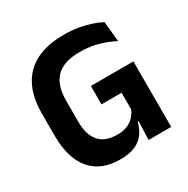

<svg xmlns="http://www.w3.org/2000/svg" viewBox="-153 -788 919 938"><g transform="rotate(-30 307.0 -319.0)"><path d="M264 13.5Q191 13.5 141.8 -17.2Q92.5 -48 67.8 -106.2Q43 -164.5 43 -247V-374Q43 -509.5 115.2 -581Q187.5 -652.5 327 -652.5Q372 -652.5 409.8 -645.8Q447.5 -639 478.2 -628.8Q509 -618.5 531.5 -606L542.5 -493Q506 -512 459 -526.2Q412 -540.5 352 -540.5Q262 -540.5 219.5 -497.5Q177 -454.5 177 -368V-246.5Q177 -175.5 210.2 -137Q243.5 -98.5 312.5 -98.5Q345 -98.5 368.5 -108.5Q392 -118.5 407.5 -135.5Q423 -152.5 431 -172.5V-306.5L449 -266L317.5 -265.5V-369.5H557.5V-103.5L428.5 -104Q420.5 -71 402.5 -44.5Q384.5 -18 351 -2.2Q317.5 13.5 264 13.5ZM434.5 -131.5H557.5V0H430Z"/></g></svg>

Font: Anek Odia SemiBold
Style: Regular
Weight: 600
Version: Version 1.003